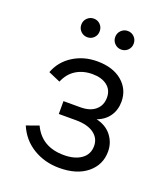

<svg xmlns="http://www.w3.org/2000/svg" viewBox="-133 -801 793 907"><g transform="rotate(20 264.0 -347.5)"><path d="M269.5 12Q196 12 138 -23.2Q80 -58.5 53 -122.5L114.5 -144.5Q157.5 -52.5 269.5 -52.5Q324 -52.5 356.8 -76Q389.5 -99.5 389.5 -141.5Q389.5 -180.5 357.5 -203.8Q325.5 -227 266 -227H181V-291.5H266Q314.5 -291.5 341.5 -314.8Q368.5 -338 368.5 -377.5Q368.5 -415.5 340.8 -437Q313 -458.5 267 -458.5Q220 -458.5 184.8 -436.8Q149.5 -415 131.5 -371.5L71.5 -397.5Q93.5 -456 146.8 -489.5Q200 -523 267.5 -523Q346.5 -523 393 -483.8Q439.5 -444.5 439.5 -382.5Q439.5 -341.5 418.5 -310.5Q397.5 -279.5 357.5 -264.5Q406.5 -253.5 433.5 -218.8Q460.5 -184 460.5 -139.5Q460.5 -72.5 409 -30.2Q357.5 12 269.5 12ZM353.5 -613.5Q334.5 -613.5 320.8 -627Q307 -640.5 307 -660Q307 -680 320.8 -693.5Q334.5 -707 353.5 -707Q373 -707 386.5 -693.5Q400 -680 400 -660Q400 -640.5 386.5 -627Q373 -613.5 353.5 -613.5ZM183 -613.5Q164 -613.5 150.2 -627Q136.5 -640.5 136.5 -660Q136.5 -680 150.2 -693.5Q164 -707 183 -707Q202.5 -707 215.8 -693.5Q229 -680 229 -660Q229 -640.5 215.8 -627Q202.5 -613.5 183 -613.5Z"/></g></svg>

Font: Overpass Light
Style: Regular
Weight: 300
Designer: Delve Withrington, Dave Bailey, Thomas Jockin
Foundry: Delve Fonts LLC
Version: Version 4.000; ttfautohint (v1.8.3)